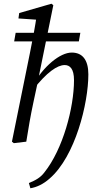

<svg xmlns="http://www.w3.org/2000/svg" viewBox="-20 -760 517 1030"><path d="M54 8 121 0C132 -70 144 -140 159 -210L183 -322L186 -339L266 -732L256 -740L83 -690L79 -661L196 -653L178 -684C168 -615 155 -547 141 -478L44 0L54 8ZM56 -538H403L411 -584H64L56 -538ZM143 250C178 244 212 228 246 198C384 79 454 -206 454 -361C454 -439 422 -478 365 -478C301 -478 213 -403 158 -306H145L158 -279C231 -373 288 -411 327 -411C355 -411 377 -391 377 -330C377 -183 318 40 218 165C197 193 171 207 135 222L143 250Z"/></svg>

Font: Source Serif 4 Variable
Style: Italic
Weight: 400
Italic angle: -12°
Designer: Frank Grießhammer
Foundry: Adobe Systems Incorporated
Version: Version 4.004;hotconv 1.0.116;makeotfexe 2.5.65601